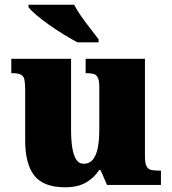

<svg xmlns="http://www.w3.org/2000/svg" viewBox="-20 -786 731 816"><path d="M257 10Q165 10 126 -39.5Q87 -89 87 -189V-402Q87 -431 84 -446.5Q81 -462 69.5 -468.5Q58 -475 32 -475H28V-536H282V-234Q282 -192 287 -159.5Q292 -127 303.5 -108.5Q315 -90 336 -90Q360 -90 374.5 -107.5Q389 -125 395.5 -157.5Q402 -190 402 -235V-417Q402 -444 395.5 -456.5Q389 -469 377 -472Q365 -475 348 -475H344V-536H596V-121Q596 -93 602.5 -80Q609 -67 622 -64Q635 -61 652 -61H664V0H435L407 -64H402Q380 -30 345 -10Q310 10 257 10ZM309 -606Q283 -620 251 -639.5Q219 -659 188 -681Q157 -703 133.5 -723Q110 -743 101 -756V-766H295Q306 -744 325 -717Q344 -690 364.5 -664Q385 -638 399 -619V-606Z"/></svg>

Font: Noto Serif Gujarati Black
Style: Regular
Weight: 900
Version: Version 2.102